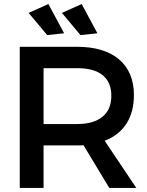

<svg xmlns="http://www.w3.org/2000/svg" viewBox="-20 -932 730 952"><path d="M522 0H656L499 -234C546 -252 582 -280 607 -319C632 -358 644 -405 644 -461C644 -537 619 -596 570 -638C521 -679 451 -700 362 -700H78V0H196V-211H362C377 -211 387 -211 394 -212ZM362 -317H196V-594H362C417 -594 459 -583 488 -560C517 -537 532 -503 532 -458C532 -411 517 -376 488 -353C459 -329 417 -317 362 -317ZM220 -912 122 -868 214 -758 298 -767ZM385 -912 287 -868 379 -758 463 -767Z"/></svg>

Font: Argentum Sans
Style: Regular
Weight: 400
Designer: Julieta Ulanovsky
Foundry: Julieta Ulanovsky
Version: Version 5.001;March 29, 2019;FontCreator 11.5.0.2425 64-bit